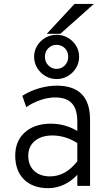

<svg xmlns="http://www.w3.org/2000/svg" viewBox="-20 -970 563 1002"><path d="M232.5 12Q151.5 12 105.5 -33.2Q59.5 -78.5 59.5 -158Q59.5 -234.5 110 -279.5Q160.5 -324.5 245.5 -324.5Q319.5 -324.5 383.5 -286.5V-335.5Q383.5 -400 355.2 -430.8Q327 -461.5 267.5 -461.5Q231.5 -461.5 192 -448.2Q152.5 -435 117 -411L96.5 -470Q136.5 -495.5 183.8 -509.2Q231 -523 276 -523Q450 -523 450 -345.5V0H383.5V-58Q353 -24.5 313.5 -6.2Q274 12 232.5 12ZM241.5 -49.5Q321.5 -49.5 383.5 -128V-223.5Q321 -263 253.5 -263Q195.5 -263 161.5 -234.2Q127.5 -205.5 127.5 -157.5Q127.5 -107.5 158 -78.5Q188.5 -49.5 241.5 -49.5ZM275.5 -557.5Q243.5 -557.5 216.8 -573.2Q190 -589 174 -615.5Q158 -642 158 -673.5Q158 -705.5 174 -731.5Q190 -757.5 216.8 -773Q243.5 -788.5 275.5 -788.5Q307.5 -788.5 334.2 -773Q361 -757.5 377 -731.5Q393 -705.5 393 -673.5Q393 -642 377 -615.5Q361 -589 334.2 -573.2Q307.5 -557.5 275.5 -557.5ZM275 -610.5Q300.5 -610.5 318.2 -628.5Q336 -646.5 336 -673.5Q336 -701.5 318.2 -718.8Q300.5 -736 275 -736Q250.5 -736 232.5 -718.8Q214.5 -701.5 214.5 -673.5Q214.5 -646.5 232.5 -628.5Q250.5 -610.5 275 -610.5ZM224 -793.5 369 -949.5H470L295 -793.5Z"/></svg>

Font: Overpass Light
Style: Regular
Weight: 300
Designer: Delve Withrington, Dave Bailey, Thomas Jockin
Foundry: Delve Fonts LLC
Version: Version 4.000; ttfautohint (v1.8.3)